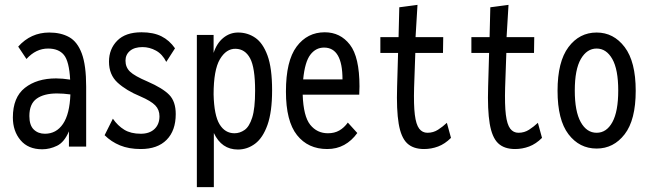

<svg xmlns="http://www.w3.org/2000/svg" viewBox="-20 -604 2665 791"><path d="M154 11Q96 11 64.5 -26.5Q33 -64 33 -120Q33 -203 82.5 -242Q132 -281 211 -281Q237 -281 269 -276Q265 -351 243.5 -377.5Q222 -404 178 -404Q128 -404 89 -361L55 -412Q107 -470 183 -470Q231 -470 265 -451Q299 -432 317 -383.5Q335 -335 335 -247V0H264V-63Q245 -18 215 -3.5Q185 11 154 11ZM101 -126Q101 -88 119 -70.5Q137 -53 165 -53Q212 -53 239.5 -93.5Q267 -134 270 -215Q240 -219 215 -219Q161 -219 131 -197.5Q101 -176 101 -126Z M560 10Q511 10 474.5 -5Q438 -20 411 -47L445 -115Q465 -86 492 -69.5Q519 -53 560 -53Q596 -53 616.5 -72.5Q637 -92 637 -125Q637 -152 619.5 -170Q602 -188 558 -207Q500 -231 464.5 -263.5Q429 -296 429 -350Q429 -402 463 -436.5Q497 -471 563 -471Q612 -471 645 -454.5Q678 -438 701 -405L665 -349Q649 -381 622.5 -395.5Q596 -410 567 -410Q534 -410 515.5 -394.5Q497 -379 497 -354Q497 -327 515.5 -309Q534 -291 588 -268Q650 -241 677 -213.5Q704 -186 704 -134Q704 -66 666.5 -28Q629 10 560 10Z M791 167V-460H860V-386Q873 -426 900 -448Q927 -470 961 -470Q1000 -470 1031.5 -448.5Q1063 -427 1082 -375.5Q1101 -324 1101 -232Q1101 -143 1082 -89.5Q1063 -36 1031 -12Q999 12 960 12Q893 12 861 -56V167ZM946 -55Q968 -55 987.5 -68.5Q1007 -82 1019 -119.5Q1031 -157 1031 -230Q1031 -325 1010.5 -363.5Q990 -402 951 -403Q912 -404 886 -360Q860 -316 860 -215Q862 -129 884.5 -92Q907 -55 946 -55Z M1328 10Q1249 10 1203.5 -47.5Q1158 -105 1158 -227Q1158 -353 1202 -412Q1246 -471 1318 -471Q1382 -471 1421.5 -420Q1461 -369 1461 -248Q1461 -230 1460 -214H1227Q1230 -125 1258 -90Q1286 -55 1331 -55Q1358 -55 1378 -66.5Q1398 -78 1413 -99L1452 -56Q1429 -24 1398 -7Q1367 10 1328 10ZM1229 -277H1391Q1391 -408 1315 -408Q1281 -408 1258.5 -378.5Q1236 -349 1229 -277Z M1727 10Q1682 10 1657 -14Q1632 -38 1622.5 -94.5Q1613 -151 1616 -247L1620 -386H1547V-451H1622L1625 -574L1700 -584L1692 -451H1806L1805 -386H1691L1686 -243Q1684 -172 1689 -131.5Q1694 -91 1707 -74Q1720 -57 1741 -57Q1765 -57 1784.5 -69.5Q1804 -82 1821 -98L1838 -36Q1813 -11 1785 -0.5Q1757 10 1727 10Z M2102 10Q2057 10 2032 -14Q2007 -38 1997.5 -94.5Q1988 -151 1991 -247L1995 -386H1922V-451H1997L2000 -574L2075 -584L2067 -451H2181L2180 -386H2066L2061 -243Q2059 -172 2064 -131.5Q2069 -91 2082 -74Q2095 -57 2116 -57Q2140 -57 2159.5 -69.5Q2179 -82 2196 -98L2213 -36Q2188 -11 2160 -0.5Q2132 10 2102 10Z M2438 8Q2367 8 2322 -51Q2277 -110 2277 -230Q2277 -350 2322 -410Q2367 -470 2438 -470Q2508 -470 2553.5 -410Q2599 -350 2599 -230Q2599 -110 2553.5 -51Q2508 8 2438 8ZM2438 -57Q2479 -57 2503 -101Q2527 -145 2527 -231Q2527 -318 2502.5 -361Q2478 -404 2438 -404Q2398 -404 2373 -361Q2348 -318 2348 -231Q2348 -145 2372.5 -101Q2397 -57 2438 -57Z"/></svg>

Font: Inconsolata Condensed Medium
Style: Regular
Weight: 500
Width: 3
Monospace: yes
Designer: Raph Levien, Cyreal, Brenton Simpson
Foundry: Raph Levien, Cyreal, Google
Version: Version 3.100; ttfautohint (v1.8.4.7-5d5b)